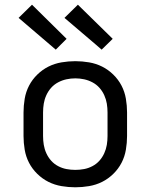

<svg xmlns="http://www.w3.org/2000/svg" viewBox="-20 -788 640 816"><path d="M300 8Q271 8 241.5 3Q212 -2 186 -15Q160 -28 138.5 -49Q117 -70 103.5 -96Q90 -122 85 -151.5Q80 -181 80 -210V-310Q80 -339 85 -368.5Q90 -398 103.5 -424Q117 -450 138.5 -471Q160 -492 186 -505Q212 -518 241.5 -523Q271 -528 300 -528Q329 -528 358.5 -523Q388 -518 414 -505Q440 -492 461.5 -471Q483 -450 496.5 -424Q510 -398 515 -368.5Q520 -339 520 -310V-210Q520 -181 515 -151.5Q510 -122 496.5 -96Q483 -70 461.5 -49Q440 -28 414 -15Q388 -2 358.5 3Q329 8 300 8ZM300 -66Q319 -66 337.5 -69.5Q356 -73 373 -82Q390 -91 402.5 -105Q415 -119 423 -136.5Q431 -154 434 -172.5Q437 -191 437 -210V-310Q437 -329 434 -347.5Q431 -366 423 -383.5Q415 -401 402.5 -415Q390 -429 373 -438Q356 -447 337.5 -451Q319 -455 300 -455Q281 -455 262.5 -451Q244 -447 227 -438Q210 -429 197.5 -415Q185 -401 177 -383.5Q169 -366 166 -347.5Q163 -329 163 -310V-210Q163 -191 166 -172.5Q169 -154 177 -136.5Q185 -119 197.5 -105Q210 -91 227 -82Q244 -73 262.5 -69.5Q281 -66 300 -66ZM412 -577 389 -597 254 -712 311 -768 459 -623ZM217 -577 59 -712 116 -768 263 -623Z"/></svg>

Font: Nova Nerd Font
Style: Regular
Weight: 400
Designer: Belleve Invis
Foundry: Belleve Invis
Version: Version 24.1.4; ttfautohint (v1.8.4);Nerd Fonts 3.1.1